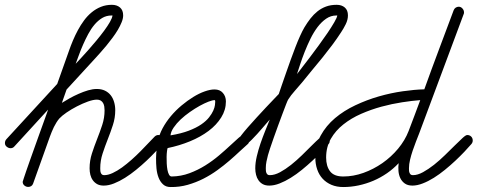

<svg xmlns="http://www.w3.org/2000/svg" viewBox="-68 -753 1945 782"><path d="M-24.9 -149.4Q-33.2 -149.4 -40.5 -155.3Q-47.9 -161.1 -47.9 -170.4Q-47.9 -179.2 -42 -186L165 -411.1L213.4 -547.4Q220.2 -566.9 229.2 -588.4Q238.3 -609.9 249.5 -630.6Q260.7 -651.4 274.4 -669.9Q288.1 -688.5 305.2 -702.6Q322.3 -716.8 342.8 -725.1Q363.3 -733.4 387.7 -733.4Q408.2 -733.4 420.9 -722.4Q433.6 -711.4 433.6 -690.4Q433.6 -677.7 427.5 -662.6Q421.4 -647.5 411.9 -631.3Q402.3 -615.2 390.1 -598.9Q377.9 -582.5 365.7 -567.6Q353.5 -552.7 342 -540Q330.6 -527.3 322.8 -518.6L203.1 -388.2L184.1 -334Q197.8 -342.8 215.3 -352.5Q232.9 -362.3 252.2 -370.8Q271.5 -379.4 290.5 -385Q309.6 -390.6 326.2 -390.6Q345.2 -390.6 359.4 -383.8Q373.5 -377 382.8 -365.2Q392.1 -353.5 396.7 -337.6Q401.4 -321.8 401.4 -304.2Q401.4 -272.9 391.8 -243.7Q382.3 -214.4 370.8 -185.5Q359.4 -156.7 349.9 -127.7Q340.3 -98.6 340.3 -67.9Q340.3 -63.5 340.6 -58.6Q340.8 -53.7 342.5 -49.3Q344.2 -44.9 347.4 -42.2Q350.6 -39.6 356.4 -39.6Q372.1 -39.6 390.9 -48.3Q409.7 -57.1 429 -71Q448.2 -85 467.8 -102.3Q487.3 -119.6 504.6 -137.2Q522 -154.8 536.6 -170.4Q551.3 -186 561.5 -196.3Q568.4 -203.1 576.7 -203.1Q586.4 -203.1 592.8 -196.8Q599.1 -190.4 599.1 -180.7Q599.1 -172.9 593.8 -166.5Q582 -152.8 565.4 -135Q548.8 -117.2 528.8 -98.4Q508.8 -79.6 486.3 -61.3Q463.9 -43 441.2 -28.8Q418.5 -14.6 396.5 -5.9Q374.5 2.9 354.5 2.9Q338.9 2.9 328.1 -2.9Q317.4 -8.8 310.3 -18.6Q303.2 -28.3 300 -41Q296.9 -53.7 296.9 -67.4Q296.9 -98.6 306.4 -127.9Q315.9 -157.2 327.4 -186.3Q338.9 -215.3 348.4 -244.1Q357.9 -272.9 357.9 -303.7Q357.9 -311.5 356.7 -319.3Q355.5 -327.1 351.8 -333.5Q348.1 -339.8 342 -343.5Q335.9 -347.2 326.7 -347.2Q312 -347.2 290 -339.4Q268.1 -331.5 245.4 -319.8Q222.7 -308.1 203.1 -294.7Q183.6 -281.2 173.8 -270.5Q167.5 -263.2 161.9 -254.2Q156.2 -245.1 151.4 -235.4Q146.5 -225.6 142.6 -215.6Q138.7 -205.6 135.3 -196.8L66.9 -5.4Q64.5 1.5 59.1 4.9Q53.7 8.3 46.9 8.3Q38.1 8.3 31.2 2.4Q24.4 -3.4 24.4 -12.7Q24.4 -13.7 28.6 -26.1Q32.7 -38.6 39.3 -57.9Q45.9 -77.1 54.7 -101.8Q63.5 -126.5 72.8 -152.6Q82 -178.7 91.3 -204.3Q100.6 -230 108.2 -251.2Q115.7 -272.5 121.1 -287.1Q126.5 -301.8 127.9 -306.6L-9.8 -156.2Q-15.6 -149.4 -24.9 -149.4ZM240.2 -493.2Q247.1 -500.5 260.7 -515.1Q274.4 -529.8 290.8 -548.3Q307.1 -566.9 324.5 -587.6Q341.8 -608.4 356.2 -627.9Q370.6 -647.5 379.9 -663.8Q389.2 -680.2 390.1 -689.9H386.2Q365.2 -689.9 348.1 -679.7Q331.1 -669.4 316.9 -652.6Q302.7 -635.7 291.3 -614.3Q279.8 -592.8 270.3 -571Q260.7 -549.3 253.4 -528.8Q246.1 -508.3 240.2 -493.2Z M614.7 -149.9Q613.3 -146.5 612.1 -136.7Q610.8 -127 610.6 -114Q610.4 -101.1 611.1 -86.9Q611.8 -72.8 614 -61Q616.2 -49.3 620.4 -41.7Q624.5 -34.2 631.3 -34.2Q669.4 -34.7 703.9 -47.6Q738.3 -60.5 768.3 -79.3Q798.3 -98.1 824 -119.9Q849.6 -141.6 869.4 -160.2Q889.2 -178.7 903.1 -190.9Q917 -203.1 924.3 -203.1Q932.6 -203.1 939.9 -197.3Q947.3 -191.4 947.3 -182.1Q947.3 -177.7 946 -173.6Q944.8 -169.4 941.4 -166.5Q927.2 -154.3 908.4 -136.5Q889.6 -118.7 866.7 -98.9Q843.8 -79.1 817.1 -59.8Q790.5 -40.5 760.3 -25.1Q730 -9.8 696.5 -0.2Q663.1 9.3 626.5 8.8Q607.9 8.8 596.2 -2Q584.5 -12.7 577.9 -29.5Q571.3 -46.4 569.3 -67.1Q567.4 -87.9 567.6 -108.6Q567.9 -129.4 570.3 -147.5Q572.8 -165.5 574.7 -177.2Q580.1 -204.1 594.2 -230.5Q608.4 -256.8 628.2 -280.3Q647.9 -303.7 671.6 -323.5Q695.3 -343.3 719 -357.9Q742.7 -372.6 765.4 -380.6Q788.1 -388.7 805.7 -388.7Q827.6 -388.7 839.8 -374.5Q852.1 -360.4 852.1 -339.8Q852.1 -305.2 833 -274.7Q814 -244.1 781.5 -219.7Q749 -195.3 705.8 -177.5Q662.6 -159.7 614.7 -149.9ZM626.5 -201.7Q670.4 -209 700.9 -220.7Q731.4 -232.4 751.7 -246.3Q772 -260.3 783.4 -274.9Q794.9 -289.6 800.5 -302.2Q806.2 -314.9 807.4 -324.7Q808.6 -334.5 808.6 -338.4Q808.6 -339.4 808.3 -342.3Q808.1 -345.2 806.2 -345.2Q797.4 -345.2 781 -338.9Q764.6 -332.5 745.1 -321.8Q725.6 -311 705.1 -296.6Q684.6 -282.2 667.7 -266.4Q650.9 -250.5 639.4 -233.6Q627.9 -216.8 626.5 -201.7Z M926.3 -161.1Q918 -161.1 910.6 -167Q903.3 -172.9 903.3 -182.1Q903.3 -187 914.1 -201.2Q924.8 -215.3 941.2 -234.1Q957.5 -252.9 977.3 -274.4Q997.1 -295.9 1015.1 -315.2Q1033.2 -334.5 1047.6 -349.4Q1062 -364.3 1067.4 -370.1Q1072.8 -386.2 1080.6 -408.7Q1088.4 -431.2 1097.2 -456.5Q1106 -481.9 1115.7 -508.8Q1125.5 -535.6 1135 -560.5Q1144.5 -585.4 1154.1 -606.4Q1163.6 -627.4 1171.9 -641.6Q1183.6 -661.1 1196.5 -677.7Q1209.5 -694.3 1225.1 -706.8Q1240.7 -719.2 1259.8 -726.3Q1278.8 -733.4 1303.2 -733.4Q1323.7 -733.4 1336.4 -722.4Q1349.1 -711.4 1349.1 -690.4Q1349.1 -672.4 1340.1 -654.3Q1331.1 -636.2 1321.3 -621.6Q1304.2 -595.2 1284.7 -569.1Q1265.1 -543 1244.4 -517.3Q1223.6 -491.7 1202.6 -466.6Q1181.6 -441.4 1162.1 -417Q1148.4 -400.4 1132.6 -382.8Q1116.7 -365.2 1105.5 -347.2Q1103.5 -344.2 1097.4 -328.6Q1091.3 -313 1082.8 -290.3Q1074.2 -267.6 1064.7 -241.5Q1055.2 -215.3 1046.6 -191.2Q1038.1 -167 1031.7 -147.9Q1025.4 -128.9 1023.4 -121.1Q1020 -108.4 1017.3 -95.2Q1014.6 -82 1014.6 -68.4Q1014.6 -64 1014.9 -58.8Q1015.1 -53.7 1016.8 -49.3Q1018.6 -44.9 1021.7 -42.2Q1024.9 -39.6 1030.8 -39.6Q1050.3 -39.6 1072.5 -51.5Q1094.7 -63.5 1117.4 -81.5Q1140.1 -99.6 1161.9 -120.8Q1183.6 -142.1 1201.7 -160.2Q1219.7 -178.2 1233.2 -190.2Q1246.6 -202.1 1252.9 -202.1Q1261.7 -202.1 1268.6 -196.3Q1275.4 -190.4 1275.4 -181.2Q1275.4 -177.2 1274.2 -173.3Q1272.9 -169.4 1270.5 -166.5Q1258.8 -152.8 1241.7 -135Q1224.6 -117.2 1204.3 -98.4Q1184.1 -79.6 1161.6 -61.3Q1139.2 -43 1116.2 -28.8Q1093.3 -14.6 1071 -5.9Q1048.8 2.9 1028.8 2.9Q1013.2 2.9 1002.4 -2.9Q991.7 -8.8 984.9 -18.6Q978 -28.3 974.9 -41Q971.7 -53.7 971.7 -67.4Q971.7 -89.8 977.8 -116Q983.9 -142.1 992.9 -168.5Q1002 -194.8 1012.2 -220.2Q1022.5 -245.6 1030.8 -266.1Q1026.9 -261.7 1018.8 -252.4Q1010.7 -243.2 1000.7 -231.4Q990.7 -219.7 979.5 -207.3Q968.3 -194.8 958 -184.6Q947.8 -174.3 939.2 -167.7Q930.7 -161.1 926.3 -161.1ZM1141.6 -451.2Q1147 -458.5 1161.1 -476.6Q1175.3 -494.6 1193.1 -518.3Q1210.9 -542 1230.5 -568.6Q1250 -595.2 1266.4 -619.4Q1282.7 -643.6 1293.7 -662.6Q1304.7 -681.6 1305.7 -689.9H1301.8Q1279.3 -689.9 1260.3 -676.8Q1241.2 -663.6 1225.3 -642.6Q1209.5 -621.6 1196.5 -595.2Q1183.6 -568.8 1173.1 -542.2Q1162.6 -515.6 1154.8 -491.7Q1147 -467.8 1141.6 -451.2Z M1800.3 -725.6Q1809.1 -725.6 1815.4 -718.5Q1821.8 -711.4 1821.8 -703.1Q1821.8 -701.7 1821.8 -699.7Q1821.8 -697.8 1820.8 -696.3L1639.2 -209.5Q1633.3 -194.3 1626.2 -176.3Q1619.1 -158.2 1612.8 -139.4Q1606.4 -120.6 1602.1 -102.3Q1597.7 -84 1597.7 -67.9Q1597.7 -63.5 1597.9 -58.6Q1598.1 -53.7 1599.9 -49.3Q1601.6 -44.9 1604.7 -42.2Q1607.9 -39.6 1613.8 -39.6Q1632.8 -39.6 1655 -51.8Q1677.2 -64 1700 -82Q1722.7 -100.1 1744.4 -121.3Q1766.1 -142.6 1784.4 -160.6Q1802.7 -178.7 1815.9 -190.9Q1829.1 -203.1 1835 -203.1Q1844.7 -203.1 1851.1 -196.8Q1857.4 -190.4 1857.4 -180.7Q1857.4 -172.9 1852.1 -166.5Q1840.3 -152.8 1823.5 -135Q1806.6 -117.2 1786.6 -98.4Q1766.6 -79.6 1744.1 -61.3Q1721.7 -43 1699 -28.8Q1676.3 -14.6 1653.8 -5.9Q1631.3 2.9 1611.8 2.9Q1592.8 2.9 1580.8 -5.6Q1568.8 -14.2 1562.5 -27.3Q1556.2 -40.5 1554.9 -56.6Q1553.7 -72.8 1555.7 -88.4Q1534.2 -65.4 1508.1 -47.4Q1481.9 -29.3 1452.6 -16.8Q1423.3 -4.4 1392.3 2.2Q1361.3 8.8 1330.1 8.8Q1303.2 8.8 1282 -0.2Q1260.7 -9.3 1246.1 -25.1Q1231.4 -41 1223.9 -63Q1216.3 -85 1216.3 -111.3Q1216.3 -161.1 1238.3 -201.2Q1260.3 -241.2 1296.4 -271.7Q1332.5 -302.2 1379.2 -324.2Q1425.8 -346.2 1475.1 -360.4Q1524.4 -374.5 1572.5 -381.3Q1620.6 -388.2 1660.2 -389.2Q1689.5 -470.7 1719.5 -550.5Q1749.5 -630.4 1779.8 -711.4Q1782.2 -717.8 1787.8 -721.7Q1793.5 -725.6 1800.3 -725.6ZM1643.6 -345.2Q1610.8 -342.8 1569.6 -336.4Q1528.3 -330.1 1485.8 -318.6Q1443.4 -307.1 1402.8 -289.3Q1362.3 -271.5 1330.6 -246.3Q1298.8 -221.2 1279.5 -187.7Q1260.3 -154.3 1260.3 -111.3Q1260.3 -76.2 1276.4 -55.2Q1292.5 -34.2 1330.1 -34.2Q1371.1 -34.2 1412.1 -48.8Q1453.1 -63.5 1489.3 -88.6Q1525.4 -113.8 1553.5 -147.5Q1581.5 -181.2 1596.2 -219.2Q1608.4 -251 1620.1 -282.2Q1631.8 -313.5 1643.6 -345.2Z"/></svg>

Font: Helvetia Verbundene
Style: Regular
Weight: 400
Designer: Peter Wiegel, original typeface by Carl Albert Fahrenwaldt 1901
Foundry: Peter Wiegel
Version: Version 2.000